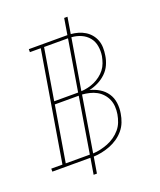

<svg xmlns="http://www.w3.org/2000/svg" viewBox="-186 -941 953 1146"><g transform="rotate(-20 291.0 -368.0)"><path d="M207 102 224 0Q222 0 221 0Q220 0 219 0H-18V-19H53L169 -716H100V-735H333Q336 -735 339 -735Q342 -735 345 -735L362 -838H383L366 -734Q390 -732 412.5 -725.5Q435 -719 454.5 -707Q474 -695 488.5 -677.5Q503 -660 511 -638.5Q519 -617 519.5 -592.5Q520 -568 516 -544Q512 -515 499.5 -487Q487 -459 464.5 -437.5Q442 -416 414 -402Q386 -388 357 -382Q389 -374 417 -357Q445 -340 463 -313.5Q481 -287 485.5 -253.5Q490 -220 484 -186Q480 -160 470 -134Q460 -108 441.5 -86Q423 -64 399.5 -48Q376 -32 350 -22Q324 -12 297.5 -6.5Q271 -1 245 0L228 102ZM136 -391H281Q283 -391 285 -391Q287 -391 288 -391L342 -716Q340 -716 338 -716Q336 -716 333 -716H190ZM309 -392Q330 -393 351.5 -398Q373 -403 393 -412Q413 -421 431.5 -435Q450 -449 463.5 -466.5Q477 -484 484.5 -505Q492 -526 496 -547Q501 -579 495.5 -610.5Q490 -642 471 -665Q452 -688 423.5 -700.5Q395 -713 363 -715ZM74 -19H219Q221 -19 223 -19Q225 -19 227 -19L285 -372Q283 -372 281 -372Q279 -372 276 -372H133ZM248 -19Q272 -20 296 -25.5Q320 -31 343 -40Q366 -49 387.5 -64Q409 -79 425.5 -98.5Q442 -118 451 -141.5Q460 -165 464 -189Q468 -213 466.5 -237Q465 -261 456 -282Q447 -303 431.5 -320Q416 -337 396 -348Q376 -359 353 -364.5Q330 -370 306 -372Z"/></g></svg>

Font: Iosevka Slab ThExObl
Style: Regular
Weight: 100
Width: 7
Italic angle: -9°
Monospace: yes
Designer: Belleve Invis
Foundry: Belleve Invis
Version: Version 11.1.1; ttfautohint (v1.8.3)